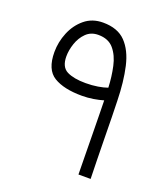

<svg xmlns="http://www.w3.org/2000/svg" viewBox="-121 -725 709 811"><g transform="rotate(20 233.5 -319.5)"><path d="M224.6 -317.4Q143.6 -317.4 98.1 -345Q52.7 -372.6 52.7 -451.7Q52.7 -496.6 70.3 -539.6Q87.9 -582.5 121.8 -610.6Q155.8 -638.7 204.1 -638.7Q270 -638.7 305.7 -601.8Q341.3 -564.9 356.2 -499.5Q371.1 -434.1 373 -348.1Q374 -319.3 374.8 -275.9Q375.5 -232.4 376.2 -182.9Q377 -133.3 377.9 -85.4Q378.9 -37.6 379.9 0H325.2Q324.7 -37.1 324 -84Q323.2 -130.9 322.8 -178.5Q322.3 -226.1 321.5 -266.6Q320.8 -307.1 320.3 -331.5Q301.3 -325.7 275.9 -321.5Q250.5 -317.4 224.6 -317.4ZM221.2 -373Q250.5 -373 275.6 -377.2Q300.8 -381.3 318.4 -387.7Q316.4 -436.5 306.6 -481.2Q296.9 -525.9 272.7 -554.4Q248.5 -583 203.1 -583Q169.9 -583 148.4 -561.8Q127 -540.5 116.7 -510Q106.4 -479.5 106.4 -451.7Q106.4 -403.8 137 -388.4Q167.5 -373 221.2 -373Z"/></g></svg>

Font: Vazirmatn FD NL ExtraLight
Style: Regular
Weight: 200
Designer: Saber Rastikerdar
Foundry: Saber Rastikerdar
Version: Version 33.003